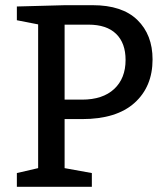

<svg xmlns="http://www.w3.org/2000/svg" viewBox="-20 -720 641 740"><path d="M229 -261V-72L334 -53V0H45V-53L127 -72V-626L45 -642V-695L231 -700H337Q451 -700 509.5 -643Q568 -586 568 -491Q568 -386 498.5 -323.5Q429 -261 296 -261ZM229 -625V-336H296Q376 -336 420 -377Q464 -418 464 -489Q464 -554 427.5 -589.5Q391 -625 321 -625Z"/></svg>

Font: Bitter Pro Medium
Style: Regular
Weight: 500
Designer: Sol Matas, and Bitter project Authors
Foundry: Sol Matas
Version: Version 1.010